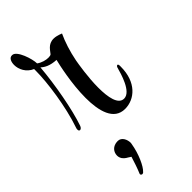

<svg xmlns="http://www.w3.org/2000/svg" viewBox="-246 -530 817 817"><g transform="rotate(-45 162.5 -122.0)"><path d="M211 5C269 5 325 -42 325 -135V-140C325 -148 323 -151 320 -151C317 -151 313 -147 312 -142C304 -113 281 -29 239 -29C204 -29 194 -81 194 -140C194 -202 206 -272 209 -289C218 -335 232 -378 248 -412C231 -419 218 -422 207 -422C173 -422 161 -395 151 -384C148 -381 142 -380 134 -380C120 -380 99 -385 83 -397C83 -424 60 -497 33 -497H31C16 -497 9 -480 9 -461C9 -435 24 -403 57 -389V-378C57 -309 39 -179 7 -87C5 -83 5 -79 5 -76C5 -70 8 -67 12 -67C16 -67 22 -71 25 -80C50 -152 73 -278 81 -375C95 -362 115 -351 152 -349C146 -325 125 -232 125 -147C125 -67 144 5 211 5ZM67 253C69 253 73 252 75 249C93 233 117 181 125 130C125 128 126 126 126 124C126 104 115 79 92 79C60 79 46 101 46 121C46 130 49 137 53 143C63 156 69 156 86 168C79 191 69 221 60 242C59 244 59 245 59 246C59 250 63 253 67 253Z"/></g></svg>

Font: Style Script
Style: Regular
Weight: 400
Designer: Robert E. Leuschke
Foundry: Robert E. Leuschke
Version: Version 1.010